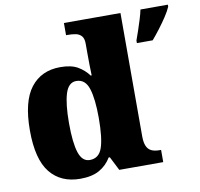

<svg xmlns="http://www.w3.org/2000/svg" viewBox="-84 -848 984 946"><g transform="rotate(-10 408.0 -375.0)"><path d="M243 10Q146 10 92.5 -56.5Q39 -123 39 -267Q39 -412 92 -480.5Q145 -549 240 -549Q295 -549 327.5 -530Q360 -511 381 -482H386Q385 -505 384.5 -536Q384 -567 384 -596V-641Q384 -667 373 -679.5Q362 -692 344 -695.5Q326 -699 304 -699H296V-760H579V-143Q579 -112 587 -94Q595 -76 611 -68.5Q627 -61 651 -61H659V0H439L404 -69H398Q376 -32 339 -11Q302 10 243 10ZM305 -73Q351 -73 367.5 -121.5Q384 -170 384 -270Q384 -365 367.5 -416.5Q351 -468 306 -468Q267 -468 251 -416.5Q235 -365 235 -269Q235 -171 251 -122Q267 -73 305 -73ZM633 -613Q640 -632 649 -658.5Q658 -685 666.5 -712.5Q675 -740 679 -760H816V-750Q807 -729 789.5 -702.5Q772 -676 751.5 -649Q731 -622 712 -600H633Z"/></g></svg>

Font: Noto Serif Kannada Black
Style: Regular
Weight: 900
Version: Version 2.003